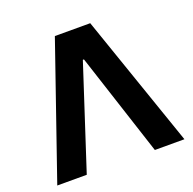

<svg xmlns="http://www.w3.org/2000/svg" viewBox="-125 -834 968 961"><g transform="rotate(-20 359.0 -353.5)"><path d="M20.3 0 264.8 -707H453.2L697.6 0H540.1L361.7 -547.4H355.8L177.4 0Z"/></g></svg>

Font: Pretendard JP Variable
Style: Regular
Weight: 400
Designer: Base glyphs from Inter by Rasmus Andersson; Hangul glyphs from Noto Sans CJK(Source Han Sans) by Jang Soo-young and Kang
Foundry: Kil Hyung-jin
Version: Version 1.307;Glyphs 3.2 (3192)